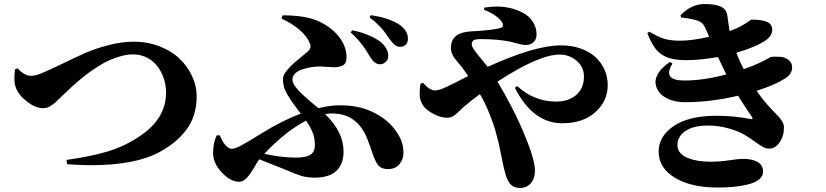

<svg xmlns="http://www.w3.org/2000/svg" viewBox="-20 -844 4040 939"><path d="M53.2 -504.9 66.9 -509.8Q76.2 -497.1 94.7 -485.1Q113.3 -473.1 132.8 -473.1Q151.9 -473.1 181.2 -484.9Q214.8 -498.5 281 -530.5Q347.2 -562.5 393.8 -583.5Q440.4 -604.5 507.1 -622.3Q573.7 -640.1 633.8 -640.1Q700.7 -640.1 759.3 -617.7Q817.9 -595.2 857.2 -557.9Q896.5 -520.5 919.2 -472.2Q941.9 -423.8 941.9 -372.1Q941.9 -322.8 928.2 -280.8Q914.6 -238.8 889.2 -206.3Q863.8 -173.8 833.3 -148.9Q802.7 -124 763.2 -102.1Q644.5 -36.1 423.8 -36.1Q368.2 -36.1 308.1 -41L305.2 -62Q423.8 -78.6 505.6 -103Q587.4 -127.4 660.2 -175.8Q792 -261.7 792 -391.1Q792 -418.5 785.4 -445.1Q778.8 -471.7 765.4 -495.8Q752 -520 732.9 -538.3Q713.9 -556.6 687.3 -567.4Q660.6 -578.1 629.9 -578.1Q603 -578.1 572.8 -569.8Q542.5 -561.5 517.1 -550.5Q491.7 -539.6 461.7 -520.3Q431.6 -501 412.1 -486.8Q392.6 -472.7 366.2 -450.2Q339.8 -427.7 329.6 -418.2Q319.3 -408.7 300.8 -391.1Q295.4 -385.7 293 -383.8Q285.2 -376.5 270 -361.6Q254.9 -346.7 248.5 -341.3Q242.2 -335.9 231.2 -328.1Q220.2 -320.3 210.4 -317.6Q200.7 -314.9 189 -314.9Q153.8 -314.9 111.3 -347.9Q68.8 -380.9 56.2 -418.9Q53.7 -425.8 52.5 -434.1Q51.3 -442.4 50.8 -448.5Q50.3 -454.6 50.5 -464.1Q50.8 -473.6 51 -478Q51.3 -482.4 52.2 -492.4Q53.2 -502.4 53.2 -504.9Z M1787.1 -758.8 1793.9 -770Q1814.9 -766.6 1835.4 -762.2Q1856 -757.8 1882.6 -748.3Q1909.2 -738.8 1928.5 -726.8Q1947.8 -714.8 1961.4 -696Q1975.1 -677.2 1975.1 -654.8Q1975.1 -636.7 1964.8 -626Q1954.6 -615.2 1937 -615.2Q1922.4 -615.2 1911.6 -623.5Q1900.9 -631.8 1886.2 -651.9L1873.5 -669.9Q1860.8 -688.5 1853.3 -697.8Q1845.7 -707 1827.1 -725.1Q1808.6 -743.2 1787.1 -758.8ZM1356.9 -752.9 1361.8 -769Q1472.2 -769 1533.2 -742.2Q1597.2 -714.4 1636 -666.5Q1674.8 -618.7 1674.8 -563Q1674.8 -535.2 1658.2 -525.1Q1641.6 -515.1 1611.8 -515.1Q1600.1 -515.1 1577.4 -517.1Q1554.7 -519 1544.9 -519Q1524.4 -519 1502.2 -515.4Q1480 -511.7 1458.7 -504.9Q1437.5 -498 1423.8 -485.1Q1410.2 -472.2 1410.2 -456.1Q1410.2 -447.8 1413.8 -438.5Q1417.5 -429.2 1425.5 -418.9Q1433.6 -408.7 1441.4 -399.9Q1449.2 -391.1 1463.1 -378.4Q1477.1 -365.7 1486.1 -357.9Q1495.1 -350.1 1512 -335.9Q1528.8 -321.8 1537.1 -314.9Q1595.2 -329.1 1643.1 -329.1Q1733.9 -329.1 1802.2 -296.4Q1870.6 -263.7 1909.2 -212.9Q1933.1 -181.6 1943.1 -154.5Q1953.1 -127.4 1953.1 -96.2Q1953.1 -64.9 1933.6 -41Q1914.1 -17.1 1877 -17.1Q1845.7 -17.1 1830.6 -34.9Q1815.4 -52.7 1799.8 -99.1Q1777.8 -166.5 1762.7 -194.3Q1712.9 -286.6 1609.4 -289.1Q1606.9 -289.1 1604 -289.1Q1587.9 -289.1 1569.8 -286.1Q1660.2 -199.7 1660.2 -102.1Q1660.2 -42 1625.2 -8.5Q1590.3 24.9 1517.1 24.9Q1503.4 24.9 1490.5 23.2Q1477.5 21.5 1469 20Q1460.4 18.6 1445.6 13.4Q1430.7 8.3 1424.6 5.9Q1418.5 3.4 1398.4 -4.9Q1378.4 -13.2 1371.1 -16.1Q1352.5 -23.9 1311 -40Q1269.5 -56.2 1248 -64.9Q1240.2 -55.2 1221.7 -22.9Q1203.1 9.3 1186 27.1Q1168.9 44.9 1148.9 44.9Q1107.4 44.9 1064.7 -0.7Q1022 -46.4 1022 -95.2Q1022 -145 1040 -182.1H1055.2Q1067.9 -150.4 1083.3 -133.3Q1098.6 -116.2 1113.8 -116.2Q1127.9 -116.2 1156 -130.6Q1184.1 -145 1257.8 -190.9Q1360.8 -254.9 1451.2 -288.1Q1425.8 -321.3 1413.8 -337.9Q1401.9 -354.5 1387.9 -377.4Q1374 -400.4 1368.9 -418.5Q1363.8 -436.5 1363.8 -456.1Q1363.8 -469.2 1371.8 -483.6Q1379.9 -498 1394.8 -513.4Q1409.7 -528.8 1423.1 -540.3Q1436.5 -551.8 1455.8 -567.4Q1475.1 -583 1482.9 -589.8Q1495.6 -601.1 1498 -611.6Q1500.5 -622.1 1495.1 -632.8Q1481.4 -667 1443.4 -699.2Q1405.3 -731.4 1356.9 -752.9ZM1694.8 -685.1 1703.1 -695.8Q1723.1 -691.9 1743.9 -685.8Q1764.6 -679.7 1789.8 -668.7Q1814.9 -657.7 1834 -644.5Q1853 -631.3 1866 -611.8Q1878.9 -592.3 1878.9 -570.8Q1878.9 -553.2 1866.7 -541.3Q1854.5 -529.3 1835.9 -529.8Q1811 -531.2 1791 -564Q1790.5 -564.5 1783.2 -576.7Q1775.9 -588.9 1773.4 -592.8Q1771 -596.7 1763.2 -608.4Q1755.4 -620.1 1749.3 -627.4Q1743.2 -634.8 1734.4 -645.5Q1725.6 -656.2 1715.8 -666Q1706.1 -675.8 1694.8 -685.1ZM1520 -131.8Q1520 -167.5 1509.3 -195.1Q1498.5 -222.7 1477.1 -253.9Q1374.5 -200.7 1272.9 -91.8Q1356.9 -73.2 1426.8 -73.2Q1479.5 -73.2 1499.8 -88.4Q1520 -103.5 1520 -131.8Z M2347.2 -795.9 2349.1 -807.1Q2385.7 -812 2411.1 -812Q2444.3 -812 2476.8 -804.2Q2509.3 -796.4 2538.6 -780.8Q2567.9 -765.1 2585.9 -737.5Q2604 -710 2604 -674.8Q2604 -650.9 2589.1 -637.5Q2574.2 -624 2550.8 -624Q2541.5 -624 2528.6 -626.7Q2515.6 -629.4 2499.8 -633.8Q2483.9 -638.2 2480 -639.2Q2420.4 -652.8 2328.1 -652.8Q2308.6 -652.8 2297.9 -647.7Q2287.1 -642.6 2287.1 -627Q2287.1 -621.1 2291.3 -612.8Q2295.4 -604.5 2304.2 -592.8Q2313 -581.1 2321.3 -570.8Q2329.6 -560.5 2343 -544.2Q2356.4 -527.8 2365.2 -517.1Q2595.7 -622.1 2723.1 -622.1Q2775.9 -622.1 2819.6 -606.7Q2863.3 -591.3 2891.8 -564.9Q2920.4 -538.6 2936.3 -503.4Q2952.1 -468.3 2952.1 -428.2Q2952.1 -349.6 2891.6 -295.4Q2831.1 -241.2 2730 -241.2Q2585.9 -241.2 2498 -415L2509.8 -422.9Q2591.8 -347.2 2700.2 -347.2Q2760.3 -347.2 2798.1 -379.6Q2835.9 -412.1 2835.9 -470.2Q2835.9 -516.1 2800.3 -546.6Q2764.6 -577.1 2716.8 -577.1Q2615.7 -577.1 2413.1 -444.8Q2445.3 -391.6 2484.1 -317.1Q2522.9 -242.7 2559.6 -149.4Q2596.2 -56.2 2596.2 -7.8Q2596.2 29.3 2575.9 52.2Q2555.7 75.2 2522.9 75.2Q2495.6 75.2 2479.5 60.1Q2463.4 44.9 2453.1 11.2Q2445.3 -12.7 2434.3 -68.8Q2423.3 -125 2419.9 -140.1Q2407.2 -189.5 2400.9 -211.9Q2394.5 -234.4 2373.8 -287.4Q2353 -340.3 2327.1 -383.8Q2289.6 -356 2247.1 -320.8Q2241.7 -315.9 2231.2 -305.4Q2220.7 -294.9 2215.3 -290.3Q2210 -285.6 2201.2 -279.3Q2192.4 -272.9 2183.8 -270.5Q2175.3 -268.1 2165 -268.1Q2136.2 -268.1 2100.6 -286.6Q2064.9 -305.2 2049.8 -327.1Q2036.6 -346.7 2033.4 -368.7Q2030.3 -390.6 2036.1 -434.1L2048.8 -439Q2080.6 -401.9 2107.9 -401.9Q2115.2 -401.9 2124.3 -404.1Q2133.3 -406.2 2144.8 -410.9Q2156.2 -415.5 2164.6 -419.4Q2172.9 -423.3 2187.7 -430.7Q2202.6 -438 2209 -440.9Q2229 -452.1 2270 -472.2Q2261.7 -484.9 2237.8 -517.1Q2231.9 -524.4 2219.2 -539.3Q2206.5 -554.2 2201.2 -561.8Q2195.8 -569.3 2190.4 -582Q2185.1 -594.7 2185.1 -607.9Q2185.1 -620.1 2187.5 -630.6Q2189.9 -641.1 2193.6 -648.7Q2197.3 -656.2 2203.9 -662.6Q2210.4 -668.9 2216.3 -673.1Q2222.2 -677.2 2231.4 -680.4Q2240.7 -683.6 2246.8 -685.3Q2252.9 -687 2263.2 -688.5Q2273.4 -689.9 2278.8 -690.2Q2284.2 -690.4 2294.2 -691.2Q2304.2 -691.9 2307.1 -691.9Q2385.7 -696.8 2423.8 -706.1Q2445.3 -710.4 2438 -730Q2431.6 -745.6 2406.5 -764.6Q2381.3 -783.7 2347.2 -795.9Z M3311 -758.8 3308.1 -769Q3360.8 -824.2 3424.8 -824.2Q3477.5 -824.2 3505.1 -811.8Q3532.7 -799.3 3537.1 -768.1Q3543.5 -718.3 3547.9 -691.9Q3579.6 -702.6 3605 -716.8Q3630.4 -731 3641.6 -739.5Q3652.8 -748 3655.8 -748Q3676.8 -748 3692.4 -746.3Q3708 -744.6 3723.9 -739.7Q3739.7 -734.9 3748.3 -724.4Q3756.8 -713.9 3756.8 -698.2Q3756.8 -669.4 3725.1 -647Q3677.7 -614.3 3581.1 -585.9Q3598.1 -541.5 3617.2 -505.9Q3661.1 -521 3692.9 -535.9Q3724.6 -550.8 3736.8 -558.3Q3749 -565.9 3750 -565.9Q3773.9 -567.9 3796.9 -565.9Q3819.8 -564 3836.9 -550.5Q3854 -537.1 3854 -514.2Q3854 -482.9 3820.8 -460.9Q3770 -428.2 3680.2 -399.9Q3704.1 -364.7 3731.7 -333.5Q3759.3 -302.2 3775.6 -286.6Q3792 -271 3803 -254.2Q3814 -237.3 3814 -221.2Q3814 -178.2 3792.7 -147.7Q3771.5 -117.2 3743.2 -117.2Q3727.1 -117.2 3713.9 -123.8Q3700.7 -130.4 3674.1 -149.7Q3647.5 -168.9 3624 -183.1Q3593.8 -201.7 3544.4 -215.8Q3495.1 -230 3441.9 -230Q3371.1 -230 3332 -203.1Q3293 -176.3 3293 -134.8Q3293 -112.8 3306.9 -96.4Q3320.8 -80.1 3344.2 -71Q3367.7 -62 3394.5 -57.6Q3421.4 -53.2 3451.2 -53.2Q3504.9 -53.2 3546.4 -60.1Q3587.9 -66.9 3617.2 -66.9Q3658.2 -66.9 3685.1 -51.8Q3711.9 -36.6 3711.9 -3.9Q3711.9 18.1 3691.9 33.9Q3671.9 49.8 3637.7 58.1Q3603.5 66.4 3567.4 69.8Q3531.2 73.2 3490.2 73.2Q3359.4 73.2 3280.3 25.1Q3201.2 -22.9 3201.2 -103Q3201.2 -177.7 3275.1 -227.8Q3349.1 -277.8 3482.9 -277.8Q3570.8 -277.8 3648.9 -262.2Q3657.7 -260.3 3659.7 -262.7Q3661.6 -265.1 3658.2 -271Q3655.8 -274.4 3631.1 -311.3Q3606.4 -348.1 3589.8 -376Q3456.5 -344.2 3330.1 -344.2Q3290 -344.2 3257.6 -356.2Q3225.1 -368.2 3207.5 -388.7Q3189.9 -409.2 3186.3 -434.1Q3182.6 -459 3200.7 -487.5Q3218.8 -516.1 3256.8 -541L3269 -533.2Q3216.8 -450.2 3327.1 -450.2Q3419.9 -450.2 3532.2 -480Q3524.9 -494.6 3510.7 -524.2Q3496.6 -553.7 3491.2 -564.9Q3403.8 -549.8 3335 -549.8Q3279.8 -549.8 3245.1 -562.7Q3210.4 -575.7 3188 -603.3Q3165.5 -630.9 3146 -682.1L3155.8 -689Q3200.2 -662.6 3230.2 -653.8Q3260.3 -645 3307.1 -645Q3363.8 -645 3448.2 -664.1L3434.1 -696.8Q3424.3 -719.7 3415.3 -729.2Q3406.2 -738.8 3384.8 -745.1Q3354 -753.9 3311 -758.8Z"/></svg>

Font: Noto Serif JP Black
Style: Regular
Weight: 900
Designer: Ryoko NISHIZUKA  (kana & ideographs); Frank Grießhammer (Latin, Greek & Cyrillic); Wenlong ZHANG  (bopomofo); Sandoll Co
Foundry: Adobe Systems Incorporated
Version: Version 1.001;PS 1.001;hotconv 16.6.54;makeotf.lib2.5.65590